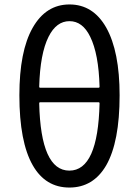

<svg xmlns="http://www.w3.org/2000/svg" viewBox="-20 -829 623 862"><path d="M127 -87Q67 -192 67 -401Q67 -599 126.5 -704Q186 -809 292 -809Q398 -809 457 -705Q517 -598 517 -401Q517 -192 457 -87Q399 13 291.5 13Q184 13 127 -87ZM427 -365Q427 -370 422 -370H161Q156 -370 156 -365Q163 -63 291.5 -63Q420 -63 427 -365ZM156 -440Q156 -435 161 -435H422Q427 -435 427 -440Q423 -587 385 -664Q351 -734 292 -734Q233 -734 198 -664Q160 -588 156 -440Z"/></svg>

Font: Resource Han Rounded HK
Style: Regular
Weight: 400
Designer: Cyano Hao (round all glyphs); Ryoko NISHIZUKA  (kana, bopomofo & ideographs); Paul D. Hunt (Latin, Greek & Cyrillic); Sa
Foundry: Cyano Hao
Version: 0.990